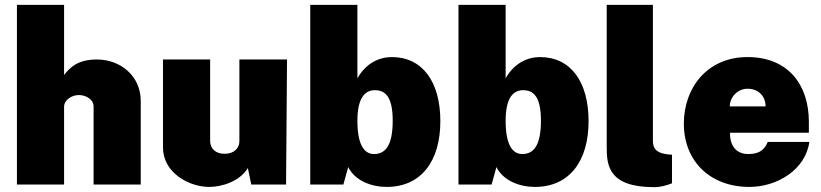

<svg xmlns="http://www.w3.org/2000/svg" viewBox="-20 -763 3394 794"><path d="M50 0H245V-321C245 -350 277 -370 306 -370C335 -370 367 -352 367 -323V0H562V-346C562 -449 478 -517 381 -517C300 -517 269 -483 245 -453V-743H50Z M845 10C895 10 970 -11 1005 -68L1019 0H1163L1167 -517H970V-180C970 -150 948 -127 909 -127C870 -127 849 -150 849 -180V-517H654V-153C654 -49 761 10 845 10Z M1579 10C1722 10 1801 -97 1801 -262C1801 -425 1727 -527 1600 -527C1549 -527 1493 -502 1458 -439V-743H1263V0H1400L1420 -72C1448 -16 1515 10 1579 10ZM1527 -126C1484 -126 1458 -168 1458 -264C1458 -353 1486 -390 1530 -390C1570 -390 1604 -368 1604 -264C1604 -160 1573 -126 1527 -126Z M2192 10C2335 10 2414 -97 2414 -262C2414 -425 2340 -527 2213 -527C2162 -527 2106 -502 2071 -439V-743H1876V0H2013L2033 -72C2061 -16 2128 10 2192 10ZM2140 -126C2097 -126 2071 -168 2071 -264C2071 -353 2099 -390 2143 -390C2183 -390 2217 -368 2217 -264C2217 -160 2186 -126 2140 -126Z M2686 11C2711 11 2736 4 2759 -5V-123L2738 -125C2686 -132 2680 -157 2680 -182V-743H2489V-156C2489 -80 2495 11 2686 11Z M2999 -214H3325V-259C3325 -412 3240 -527 3071 -527C2905 -527 2808 -400 2808 -252C2808 -95 2918 10 3079 10C3194 10 3311 -61 3327 -176H3155C3139 -136 3110 -126 3074 -126C3032 -126 2998 -152 2999 -214ZM2998 -323C2998 -362 3031 -396 3071 -396C3120 -396 3146 -362 3146 -323Z"/></svg>

Font: United Sans Black
Style: Regular
Weight: 900
Designer: Pablo Impallari, Rodrigo Fuenzalida (Modified by Dan O. Williams)
Version: Version 1.000;PS 001.000;hotconv 1.0.88;makeotf.lib2.5.64775